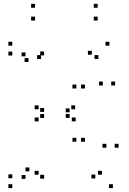

<svg xmlns="http://www.w3.org/2000/svg" viewBox="-20 -954 660 984"><path d="M558.5 10V-10H538.5V10ZM587.8 -197V-217H567.8V-197ZM525.2 -197V-217H505.2V-197ZM468.5 -39.5V-59.5H448.5V-39.5ZM502.2 -58.5V-78.5H482.2V-58.5ZM177.7 -58.5V-78.5H157.7V-58.5ZM206 -38.3V-58.3H186V-38.3ZM206 -349.5V-369.5H186V-349.5ZM177.7 -332V-352H157.7V-332ZM368 -332V-352H348V-332ZM336.8 -349.8V-369.8H316.8V-349.8ZM371.3 -227.7V-247.7H351.3V-227.7ZM415.3 -227.7V-247.7H395.3V-227.7ZM415.3 -500.5V-520.5H395.3V-500.5ZM371.3 -500.5V-520.5H351.3V-500.5ZM336.8 -378.3V-398.3H316.8V-378.3ZM365.2 -394V-414H345.2V-394ZM177.7 -394V-414H157.7V-394ZM206 -380.5V-400.5H186V-380.5ZM206 -670.2V-690.2H186V-670.2ZM190.3 -651.7V-671.7H170.3V-651.7ZM484.3 -651.7V-671.7H464.3V-651.7ZM450.5 -673.5V-693.5H430.5V-673.5ZM507.3 -516V-536H487.3V-516ZM570 -516V-536H550V-516ZM540.7 -720V-740H520.7V-720ZM43 -720V-740H23V-720ZM43 -669.5V-689.5H23V-669.5ZM126 -636.2V-656.2H106V-636.2ZM110.7 -665.3V-685.3H90.7V-665.3ZM110.7 -37.2V-57.2H90.7V-37.2ZM130.7 -75.8V-95.8H110.7V-75.8ZM43 -40.5V-60.5H23V-40.5ZM43 10V-10H23V10ZM480.5 -848.8V-868.8H460.5V-848.8ZM480.5 -914.3V-934.3H460.5V-914.3ZM159.5 -914.3V-934.3H139.5V-914.3ZM159.5 -848.8V-868.8H139.5V-848.8Z"/></svg>

Font: Monaspace Xenon Dots Var
Style: Regular
Weight: 400
Designer: Riley Cran and the Lettermatic Team
Version: Version 1.100 (Monaspace Xenon Dots)